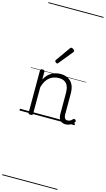

<svg xmlns="http://www.w3.org/2000/svg" viewBox="-275 -1341 1197 2171"><g transform="rotate(15 323.0 -255.0)"><path d="M542 17Q522 17 506 10.5Q490 4 479 -8Q468 -20 462.5 -38.5Q457 -57 457 -82V-326Q457 -371 445 -403Q433 -435 406.5 -452Q380 -469 337 -469Q309 -469 282 -461Q255 -453 231.5 -435.5Q208 -418 189.5 -388Q171 -358 159 -314V-4Q159 6 152.5 10.5Q146 15 132 15Q119 15 113 10.5Q107 6 107 -4V-496Q107 -506 113 -510.5Q119 -515 132 -515Q146 -515 152.5 -510.5Q159 -506 159 -496V-405Q176 -437 197 -459Q218 -481 242.5 -494Q267 -507 292.5 -513Q318 -519 344 -519Q392 -519 429.5 -500Q467 -481 489 -440.5Q511 -400 511 -334V-94Q511 -74 515 -60Q519 -46 528.5 -38.5Q538 -31 553 -31Q563 -31 573 -34Q583 -37 593 -44.5Q603 -52 613 -62Q619 -68 625.5 -67.5Q632 -67 639 -60Q645 -54 646 -47.5Q647 -41 642 -34Q631 -19 614.5 -7Q598 5 580 11Q562 17 542 17ZM273 -623Q266 -623 256 -631Q246 -639 246 -647Q246 -649 247.5 -651.5Q249 -654 251 -659L370 -827Q374 -833 377.5 -835Q381 -837 387 -837Q393 -837 401.5 -832Q410 -827 416.5 -820.5Q423 -814 423 -807Q423 -803 421.5 -800Q420 -797 417 -793L286 -632Q280 -623 273 -623ZM0 747H646V757H0ZM0 -20H646V0H0ZM0 -505H646V-500H0ZM0 -1267H646V-1257H0Z"/></g></svg>

Font: Playwrite VN Guides
Style: Regular
Weight: 400
Designer: Veronika Burian, José Scaglione
Foundry: TypeTogether
Version: Version 1.003